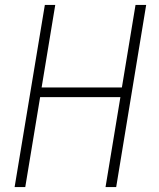

<svg xmlns="http://www.w3.org/2000/svg" viewBox="-20 -755 640 775"><path d="M39 0 161 -735H203L148 -402H472L527 -735H570L449 0H406L466 -363H142L82 0Z"/></svg>

Font: Iosevka SS04 XLt Ex Obl
Style: Regular
Weight: 200
Width: 7
Italic angle: -9°
Monospace: yes
Designer: Belleve Invis
Foundry: Belleve Invis
Version: Version 19.0.0; ttfautohint (v1.8.4)